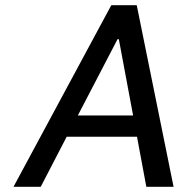

<svg xmlns="http://www.w3.org/2000/svg" viewBox="-20 -720 718 740"><path d="M508 -193H237L137 0H32L409 -700H507L649 0H544ZM493 -275 438 -569H433L280 -275Z"/></svg>

Font: Be Vietnam Medium
Style: Italic
Weight: 500
Italic angle: -9.444°
Designer: Gabriel Lam
Foundry: TypeRant
Version: Version 3.000